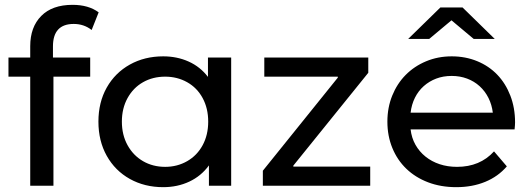

<svg xmlns="http://www.w3.org/2000/svg" viewBox="-20 -768 2192 794"><path d="M199 -576V-530H353V-451H201V0H105V-451H15V-530H105V-577Q105 -656 150.5 -702Q196 -748 280 -748Q346 -748 388 -717L359 -644Q327 -669 285 -669Q199 -669 199 -576Z M936 -530V0H844V-84Q812 -40 763 -17Q714 6 655 6Q578 6 517 -28Q456 -62 421.5 -123.5Q387 -185 387 -265Q387 -345 421.5 -406Q456 -467 517 -501Q578 -535 655 -535Q712 -535 760 -513.5Q808 -492 840 -450V-530ZM841 -265Q841 -320 818 -362.5Q795 -405 754 -428Q713 -451 663 -451Q612 -451 571.5 -428Q531 -405 507.5 -362.5Q484 -320 484 -265Q484 -210 507.5 -167.5Q531 -125 571.5 -101.5Q612 -78 663 -78Q713 -78 754 -101.5Q795 -125 818 -167.5Q841 -210 841 -265Z M1511 -79V0H1067V-62L1377 -447V-451H1073V-530H1503V-467L1193 -83V-79Z M2108 -233H1678Q1682 -198 1698 -169.5Q1714 -141 1739.5 -120.5Q1765 -100 1798 -89Q1831 -78 1870 -78Q1965 -78 2023 -142L2076 -80Q2040 -38 1986.5 -16Q1933 6 1867 6Q1803 6 1750.5 -14Q1698 -34 1660.5 -70Q1623 -106 1602.5 -156Q1582 -206 1582 -265Q1582 -323 1602 -372.5Q1622 -422 1657.5 -458Q1693 -494 1742 -514.5Q1791 -535 1848 -535Q1905 -535 1953.5 -515Q2002 -495 2036.5 -459Q2071 -423 2090.5 -372.5Q2110 -322 2110 -262Q2110 -257 2109.5 -249.5Q2109 -242 2108 -233ZM1678 -302H2018Q2014 -335 2000 -363Q1986 -391 1963.5 -411.5Q1941 -432 1911.5 -443Q1882 -454 1848 -454Q1813 -454 1784 -443Q1755 -432 1732.5 -412Q1710 -392 1696 -364Q1682 -336 1678 -302ZM1939 -607 1847 -684 1755 -607H1668L1801 -737H1893L2026 -607Z"/></svg>

Font: CMG Sans Medium
Style: Regular
Weight: 500
Designer: Julieta Ulanovsky
Foundry: Julieta Ulanovsky
Version: Version 7.200